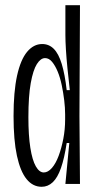

<svg xmlns="http://www.w3.org/2000/svg" viewBox="-20 -706 372 737"><path d="M140 11Q106 11 82 -18.5Q58 -48 45 -108Q32 -168 32 -260Q32 -354 45.5 -415.5Q59 -477 84 -507Q109 -537 142 -537Q168 -537 186.5 -518.5Q205 -500 217 -460.5Q229 -421 236 -360H248Q243 -403 239 -443Q235 -483 233 -516Q231 -549 231 -572V-686H287L285 -260L287 0H231L246 -157H236Q227 -98 214 -61Q201 -24 182.5 -6.5Q164 11 140 11ZM148 -44Q164 -44 179 -61Q194 -78 205 -107.5Q216 -137 223 -173Q230 -209 230 -248V-267Q230 -292 226.5 -321Q223 -350 217 -379Q211 -408 201.5 -431Q192 -454 180 -468.5Q168 -483 153 -483Q136 -483 121.5 -460Q107 -437 98 -387Q89 -337 89 -256Q89 -186 96.5 -138.5Q104 -91 117.5 -67.5Q131 -44 148 -44Z"/></svg>

Font: Bricolage Grotesque 72pt Condensed ExtraLight
Style: Regular
Weight: 250
Width: 3
Designer: Mathieu Triay
Foundry: Atelier Triay
Version: Version 1.001;gftools[0.9.33.dev8+g029e19f]